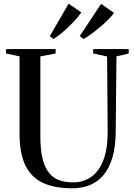

<svg xmlns="http://www.w3.org/2000/svg" viewBox="-20 -1008 726 1037"><path d="M370 9Q275.5 9 212.2 -20.2Q149 -49.5 117.2 -114.5Q85.5 -179.5 85.5 -286.5V-703.5L13 -719V-743H280.5V-719L198 -703.5V-272.5Q198 -198.5 210.2 -150Q222.5 -101.5 245.5 -73.5Q268.5 -45.5 301 -34.2Q333.5 -23 374 -23Q431 -23 473.2 -53Q515.5 -83 538.5 -143.5Q561.5 -204 561.5 -294.5L558.5 -703L483.5 -719V-743H675V-719L609 -703.5L605 -298Q604.5 -216.5 587.5 -158.2Q570.5 -100 539.5 -63Q508.5 -26 465.8 -8.5Q423 9 370 9ZM430.5 -797.5 411 -813.5 526 -987 595.5 -938.5Q584 -921.5 564 -901.5Q544 -881.5 520.2 -861.5Q496.5 -841.5 473 -824.5Q449.5 -807.5 431.5 -797.5ZM268.5 -797.5 249 -813 350.5 -988 419 -941Q404 -918.5 377.8 -890.5Q351.5 -862.5 322.5 -837.5Q293.5 -812.5 269.5 -797.5Z"/></svg>

Font: Merriweather 120pt
Style: Regular
Weight: 400
Version: Version 2.100